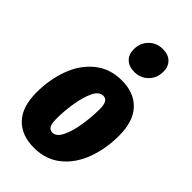

<svg xmlns="http://www.w3.org/2000/svg" viewBox="-251 -896 994 994"><g transform="rotate(45 246.0 -399.0)"><path d="M15 -194Q15 -289 45 -370.5Q75 -452 136 -501.5Q197 -551 284 -551Q374 -551 425 -497Q476 -443 476 -338Q476 -243 446 -161.5Q416 -80 355.5 -31Q295 18 208 18Q117 18 66 -35.5Q15 -89 15 -194ZM308 -364Q308 -397 299 -412Q290 -427 272 -427Q241 -427 221.5 -384.5Q202 -342 193 -282.5Q184 -223 184 -169Q184 -135 193 -120Q202 -105 220 -105Q250 -105 270 -147.5Q290 -190 299 -250.5Q308 -311 308 -364ZM213 -708Q213 -755 243.5 -785.5Q274 -816 319 -816Q359 -816 381.5 -794Q404 -772 404 -735Q404 -688 373.5 -657.5Q343 -627 298 -627Q258 -627 235.5 -649Q213 -671 213 -708Z"/></g></svg>

Font: Fira Sans Extra Condensed ExtraBold
Style: Italic
Weight: 800
Width: 3
Italic angle: -8°
Designer: Carrois Corporate & Edenspiekermann AG
Foundry: Carrois Corporate GbR & Edenspiekermann AG
Version: Version 4.203